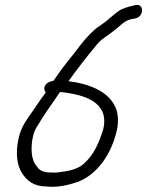

<svg xmlns="http://www.w3.org/2000/svg" viewBox="-20 -719 588 768"><path d="M69 -25C88 3 113 27 168 27C210 32 253 21 287 10C367 -18 425 -101 447 -196C454 -226 453 -257 446 -279C423 -348 346 -383 254 -394C287 -441 324 -488 361 -533C378 -556 392 -565 416 -581V-582H417C429 -591 439 -599 448 -606L470 -625C484 -636 497 -642 519 -645H520C556 -651 558 -705 523 -699H522C504 -694 486 -691 467 -682H466C446 -671 430 -655 415 -643V-642H414C400 -629 373 -613 355 -598V-597C331 -576 305 -544 286 -518C264 -489 237 -458 215 -426L194 -396C188 -394 175 -393 165 -383C152 -369 158 -356 163 -349L144 -323C132 -305 120 -289 109 -272C87 -240 65 -213 55 -168C41 -109 47 -58 69 -25ZM220 -351C322 -341 418 -309 393 -202C391 -194 386 -182 381 -167C363 -119 341 -85 309 -59C292 -46 268 -38 244 -34C224 -31 203 -27 184 -29H183C159 -29 143 -35 133 -46L120 -63C117 -67 114 -74 112 -82C105 -102 104 -139 112 -173C116 -192 122 -204 132 -219V-220H133C157 -263 191 -307 220 -351Z"/></svg>

Font: Stray Cat
Style: BdCnObl
Weight: 700
Version: Version 1.0